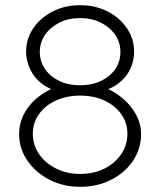

<svg xmlns="http://www.w3.org/2000/svg" viewBox="-20 -720 620 743"><path d="M54 -202Q54 -232 64.5 -260Q75 -288 94.5 -312Q114 -336 143 -355.5Q172 -375 209 -389L203 -368Q175 -374 152 -389Q129 -404 113.5 -424.5Q98 -445 89.5 -470Q81 -495 81 -520Q81 -570 109 -611Q137 -652 184.5 -676Q232 -700 290 -700Q348 -700 395.5 -676Q443 -652 471 -611Q499 -570 499 -520Q499 -495 491 -470.5Q483 -446 467 -425.5Q451 -405 428 -390Q405 -375 376 -368L373 -385Q407 -374 435 -354.5Q463 -335 483.5 -310.5Q504 -286 515 -258Q526 -230 526 -202Q526 -144 494.5 -97.5Q463 -51 409.5 -24Q356 3 290 3Q225 3 171.5 -24.5Q118 -52 86 -98.5Q54 -145 54 -202ZM473 -202Q473 -245 449 -278.5Q425 -312 384 -331Q343 -350 290 -350Q238 -350 196.5 -331Q155 -312 131 -278.5Q107 -245 107 -202Q107 -159 131 -124Q155 -89 196.5 -68Q238 -47 290 -47Q343 -47 384 -67.5Q425 -88 449 -123.5Q473 -159 473 -202ZM446 -519Q446 -556 425.5 -585.5Q405 -615 370 -632.5Q335 -650 290 -650Q245 -650 210 -632.5Q175 -615 154.5 -585.5Q134 -556 134 -519Q134 -482 154.5 -452.5Q175 -423 210 -406.5Q245 -390 290 -390Q335 -390 370 -406.5Q405 -423 425.5 -452Q446 -481 446 -519Z"/></svg>

Font: Mach ExtraLight
Style: Regular
Weight: 250
Version: Version 1.002